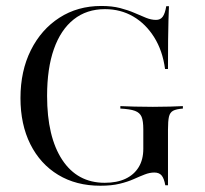

<svg xmlns="http://www.w3.org/2000/svg" viewBox="-20 -602 676 634"><path d="M311.3 11.3Q231.5 11.3 172.2 -24.6Q112.9 -60.5 80.2 -125.8Q47.6 -191.1 47.6 -278.2Q47.6 -367.7 81.9 -436.3Q116.1 -504.8 176.2 -543.5Q236.3 -582.3 314.5 -582.3Q350 -582.3 376.6 -575.4Q403.2 -568.5 424.2 -559.3Q445.2 -550 462.5 -543.1Q479.8 -536.3 495.2 -536.3Q509.7 -536.3 517.3 -546.8Q525 -557.3 529 -581.5H537.9Q537.1 -561.3 536.3 -535.1Q535.5 -508.9 535.1 -470.6Q534.7 -432.3 534.7 -374.2H525Q516.9 -434.7 489.1 -479Q461.3 -523.4 419.8 -547.6Q378.2 -571.8 326.6 -571.8Q266.1 -571.8 223.4 -537.9Q180.6 -504 158.1 -440.3Q135.5 -376.6 135.5 -285.5Q135.5 -150 185.5 -74.2Q235.5 1.6 325.8 1.6Q366.1 1.6 394.4 -11.7Q422.6 -25 437.9 -50Q453.2 -75 453.2 -110.5V-175Q453.2 -202.4 447.6 -216.1Q441.9 -229.8 425.8 -235.9Q409.7 -241.9 377.4 -243.5V-251.6Q396 -250.8 424.2 -250Q452.4 -249.2 484.7 -249.2Q516.9 -249.2 541.1 -250Q565.3 -250.8 583.9 -251.6V-243.5Q562.1 -241.9 551.6 -236.3Q541.1 -230.6 537.9 -216.5Q534.7 -202.4 534.7 -174.2V9.7H525.8Q521.8 -12.9 513.7 -22.6Q505.6 -32.3 489.5 -32.3Q474.2 -32.3 457.7 -25.8Q441.1 -19.4 421.4 -10.5Q401.6 -1.6 375 4.8Q348.4 11.3 311.3 11.3Z"/></svg>

Font: Playfair 144pt
Style: Regular
Weight: 400
Designer: Claus Eggers Sørensen
Foundry: Claus Eggers Sørensen
Version: Version 2.001;gftools[0.9.30]